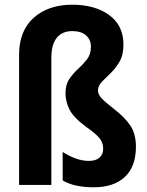

<svg xmlns="http://www.w3.org/2000/svg" viewBox="-20 -785 626 815"><path d="M504 -596Q504 -552 487.5 -523.5Q471 -495 450 -475Q429 -455 412.5 -438Q396 -421 396 -401Q396 -384 411.5 -367.5Q427 -351 462 -324Q509 -288 533 -252.5Q557 -217 557 -162Q557 -78 510 -34Q463 10 378 10Q340 10 307 3.5Q274 -3 246 -19V-140Q270 -124 299.5 -113Q329 -102 357 -102Q387 -102 402.5 -116Q418 -130 418 -154Q418 -178 403.5 -197Q389 -216 345 -247Q292 -286 275 -320Q258 -354 258 -389Q258 -426 274.5 -450Q291 -474 312 -493Q333 -512 349.5 -533.5Q366 -555 366 -587Q366 -616 345.5 -634.5Q325 -653 287 -653Q244 -653 221 -624.5Q198 -596 198 -540V0H61V-552Q61 -654 123 -709.5Q185 -765 287 -765Q383 -765 443.5 -721Q504 -677 504 -596Z"/></svg>

Font: Noto Sans Myanmar UI Condensed
Style: Bold
Weight: 700
Width: 3
Designer: Monotype Design Team
Foundry: Monotype Imaging Inc.
Version: Version 2.103; ttfautohint (v1.8.4.7-5d5b)